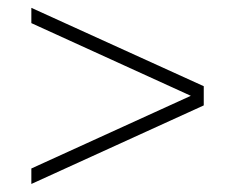

<svg xmlns="http://www.w3.org/2000/svg" viewBox="-20 -632 600 490"><path d="M500 -412V-363L60 -162.5V-202L467 -387.5L60 -573V-612Z"/></svg>

Font: Bodoni* 06pt Fatface
Style: Italic
Weight: 900
Italic angle: -13°
Version: Version 2.3